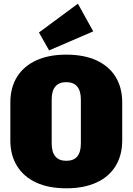

<svg xmlns="http://www.w3.org/2000/svg" viewBox="-20 -1008 718 1040"><path d="M339 12Q244 12 176.5 -19Q109 -50 72.5 -108.5Q36 -167 36 -248V-452Q36 -534 72.5 -592Q109 -650 176.5 -681Q244 -712 339 -712Q435 -712 502.5 -681Q570 -650 606 -592Q642 -534 642 -452V-248Q642 -167 606 -108.5Q570 -50 502 -19Q434 12 339 12ZM339 -137Q379 -137 398.5 -160.5Q418 -184 418 -231V-469Q418 -516 398 -539.5Q378 -563 339 -563Q300 -563 280 -539.5Q260 -516 260 -469V-231Q260 -184 280 -160.5Q300 -137 339 -137ZM485 -838 246 -735 191 -832 402 -988Z"/></svg>

Font: Pathway Extreme Condensed Black
Style: Regular
Weight: 900
Width: 3
Version: Version 1.001;gftools[0.9.26]